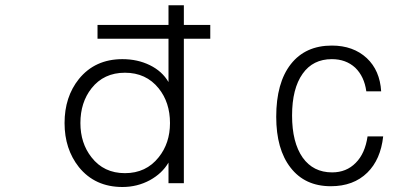

<svg xmlns="http://www.w3.org/2000/svg" viewBox="-20 -708 1540 745"><path d="M693.4 -687.5H633.8V-611.3H358.4V-557.6H633.8V-389.6Q609.4 -431.6 561.5 -455.1Q513.7 -478.5 455.1 -478.5Q348.6 -478.5 286.1 -401.4Q230.5 -332 230.5 -230.5Q230.5 -129.9 286.1 -59.6Q348.6 17.6 455.1 17.6Q512.7 17.6 561.5 -8.8Q609.4 -35.2 633.8 -77.1V2.9H693.4V-557.6H795.9V-611.3H693.4ZM464.8 -425.8Q546.9 -425.8 595.7 -365.2Q639.6 -310.5 639.6 -230.5Q639.6 -152.3 595.7 -97.7Q546.9 -36.1 464.8 -36.1Q382.8 -36.1 335 -97.7Q292 -152.3 292 -230.5Q292 -310.5 335 -365.2Q382.8 -425.8 464.8 -425.8Z M1406.2 -178.7Q1396.5 -112.3 1360.4 -76.2Q1324.2 -39.1 1268.6 -39.1Q1195.3 -39.1 1154.3 -96.7Q1113.3 -155.3 1113.3 -259.8Q1113.3 -364.3 1154.3 -421.9Q1194.3 -478.5 1267.6 -478.5Q1322.3 -478.5 1358.4 -445.3Q1393.6 -411.1 1401.4 -353.5H1459Q1454.1 -434.6 1403.3 -482.4Q1350.6 -531.2 1267.6 -531.2Q1165 -531.2 1108.4 -459Q1051.8 -386.7 1051.8 -254.9Q1051.8 -128.9 1107.4 -57.6Q1163.1 14.6 1263.7 14.6Q1351.6 14.6 1405.3 -38.1Q1457 -88.9 1466.8 -178.7Z"/></svg>

Font: DotumChe
Style: Regular
Weight: 400
Monospace: yes
Version: Version 2.21